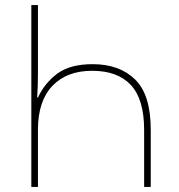

<svg xmlns="http://www.w3.org/2000/svg" viewBox="-20 -734 701 754"><path d="M103 -714H129V-447Q129 -395 126 -351H129Q156 -409 206 -445.5Q256 -482 344 -482Q449 -482 510.5 -422Q572 -362 572 -225V0H546V-224Q546 -344 494 -400Q442 -456 342 -456Q242 -456 185.5 -396.5Q129 -337 129 -224V0H103Z"/></svg>

Font: Noto Sans Georgian Thin
Style: Regular
Weight: 250
Designer: Monotype Design team
Foundry: Monotype Imaging Inc.
Version: Version 1.000